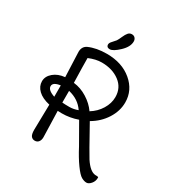

<svg xmlns="http://www.w3.org/2000/svg" viewBox="-241 -1112 1221 1336"><g transform="rotate(30 369.5 -443.5)"><path d="M236 -672Q236 -615 240 -475Q297 -469 349.5 -436Q402 -403 433 -358Q482 -388 511 -435.5Q540 -483 540 -533Q540 -608 482 -651.5Q424 -695 338 -695Q291 -695 236 -672ZM239 -410V-316Q262 -314 296 -314Q330 -314 364 -327Q321 -391 239 -410ZM170 -323V-414Q111 -406 111 -374.5Q111 -343 170 -323ZM698 6Q715 6 715 11V16Q715 42 697.5 62.5Q680 83 662 83Q644 83 622 71Q600 59 564.5 10Q529 -39 492 -110L400 -271Q338 -249 273 -249Q247 -249 240 -250L246 -41Q246 -18 235 -4Q224 10 205 10Q186 10 175 -4Q164 -18 164 -54.5Q164 -91 168 -258Q106 -272 74 -303Q42 -334 42 -374Q42 -414 77.5 -444Q113 -474 168 -479L160 -678Q160 -721 195 -738Q255 -765 339 -765Q461 -765 539.5 -699Q618 -633 618 -535Q618 -466 577.5 -402.5Q537 -339 469 -300Q582 -96 601 -67Q647 3 690 6ZM457 -932Q457 -889 411 -845.5Q365 -802 339 -802Q313 -802 312 -824Q312 -837 322.5 -848.5Q333 -860 351 -881Q359 -893 370 -918.5Q381 -944 392.5 -957Q404 -970 421 -970Q438 -970 447.5 -959Q457 -948 457 -932Z"/></g></svg>

Font: Delius Swash Caps
Style: Regular
Weight: 400
Designer: Natalia Raices
Foundry: Natalia Raices
Version: Version 1.002